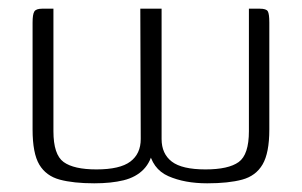

<svg xmlns="http://www.w3.org/2000/svg" viewBox="-20 -419 695 442"><path d="M197 3Q149 3 117.5 -5.5Q86 -14 70.5 -40Q55 -66 55 -121V-367Q55 -386 59 -392.5Q63 -399 77 -399H103V-117Q103 -63 126.5 -46Q150 -29 202 -29Q256 -29 280 -47Q304 -65 304 -99L303 -399H352V-99Q352 -65 375.5 -47Q399 -29 453 -29Q506 -29 529.5 -46Q553 -63 553 -117V-399H578Q593 -399 596.5 -393Q600 -387 600 -367V-121Q600 -67 584.5 -40.5Q569 -14 537.5 -5.5Q506 3 457 3Q405 3 367.5 -13.5Q330 -30 322 -76L333 -77Q328 -47 310.5 -29Q293 -11 264.5 -4Q236 3 197 3Z"/></svg>

Font: Genos Light
Style: Regular
Weight: 300
Designer: Robert E. Leuschke
Foundry: Robert E. Leuschke
Version: Version 1.010